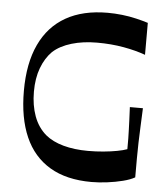

<svg xmlns="http://www.w3.org/2000/svg" viewBox="-52 -760 715 820"><g transform="rotate(5 305.5 -350.0)"><path d="M370 13Q263 13 191.5 -29.5Q120 -72 84.5 -153Q49 -234 49 -350Q49 -468 87 -549Q125 -630 198 -671.5Q271 -713 377 -713Q407 -713 438.5 -709.5Q470 -706 499.5 -699Q529 -692 551 -685V-548Q510 -563 457 -572.5Q404 -582 343 -582Q283 -582 234 -567.5Q185 -553 154 -525Q125 -496 108.5 -452Q92 -408 92 -350Q92 -292 109 -245.5Q126 -199 161 -169Q191 -144 238 -131Q285 -118 344 -118Q378 -118 410 -121Q442 -124 468.5 -129Q495 -134 511 -140Q511 -166 511 -185Q511 -204 510 -223Q509 -242 508.5 -264.5Q508 -287 506 -320H562Q560 -274 558.5 -238.5Q557 -203 556 -171.5Q555 -140 555 -105Q555 -70 555 -23Q536 -12 504.5 -4Q473 4 437.5 8.5Q402 13 370 13Z"/></g></svg>

Font: Ojuju SemiBold
Style: Regular
Weight: 600
Designer: Chisaokwu Joboson, Mirko Velimirovic
Foundry: Udi Foundry
Version: Version 1.000